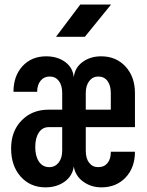

<svg xmlns="http://www.w3.org/2000/svg" viewBox="-20 -805 639 835"><path d="M223.6 -645 329.1 -785.2H462.9L349.1 -645ZM177.7 9.8Q111.8 9.8 69.8 -37.1Q28.3 -84 28.3 -159.2Q28.3 -234.4 73.7 -280.8Q118.7 -327.6 190.4 -328.1H250.5V-399.9Q250.5 -434.1 235.8 -453.1Q221.2 -472.2 196.3 -472.2Q171.4 -472.2 156.7 -454.1Q141.6 -436 141.6 -405.8H38.6Q38.6 -474.6 78.1 -517.6Q117.7 -560.1 180.7 -560.1Q229.5 -560.1 263.2 -535.6Q296.9 -511.2 300.8 -469.2Q305.7 -511.2 339.4 -535.6Q373 -560.1 419.9 -560.1Q484.9 -560.1 525.9 -515.6Q566.9 -471.2 566.9 -399.9V-252H353V-149.9Q353 -115.7 367.7 -97.2Q382.3 -78.1 407.2 -78.1Q433.1 -78.1 447.8 -96.2Q462.4 -114.3 461.9 -145H566.9Q566.9 -76.2 526.4 -33.2Q485.8 9.8 420.9 9.8Q376 9.8 341.8 -15.1Q307.6 -40 300.8 -81.1Q295.4 -40 261.2 -15.1Q226.6 9.8 177.7 9.8ZM353 -328.1H461.9V-399.9Q461.9 -433.1 447.8 -452.6Q433.1 -472.2 407.2 -472.2Q383.3 -472.2 368.2 -452.6Q353 -433.1 353 -399.9ZM194.3 -78.1Q219.2 -78.1 234.9 -97.7Q250.5 -117.2 250.5 -149.9V-252H191.4Q164.6 -252 148.9 -228.5Q133.3 -205.1 133.3 -165Q133.3 -126 149.4 -102.1Q165.5 -78.1 194.3 -78.1Z"/></svg>

Font: UDEV Gothic 35
Style: Bold
Weight: 700
Version: v2.1.0; ttfautohint (v1.8.4.7-5d5b-dirty) -l 6 -r 45 -G 200 